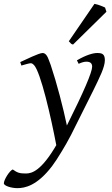

<svg xmlns="http://www.w3.org/2000/svg" viewBox="-108 -732 580 996"><path d="M396 -457C375 -457 339 -447 291 -419L300 -401C317 -409 330 -412 340 -412C360 -412 370 -404 370 -386C370 -358 328 -259 239 -81C220 -172 187 -300 155 -395L144 -424C133 -455 119 -457 113 -457C94 -457 26 -423 -3 -410L3 -392C20 -397 44 -404 51 -404C59 -404 62 -400 68 -395C103 -359 157 -122 184 21C107 153 58 168 27 168C-5 168 -17 165 -42 147C-59 154 -88 201 -88 219C-88 232 -49 244 -18 244C21 244 84 232 162 130L185 97C185 97 230 28 260 -31L376 -263C408 -329 436 -383 436 -420C436 -453 420 -457 396 -457ZM444 -671 437 -693C430 -696 405 -708 382 -712L249 -518C260 -506 261 -503 271 -501Z"/></svg>

Font: Temporarium
Style: Italic
Weight: 400
Italic angle: -7°
Version: Version 1.1